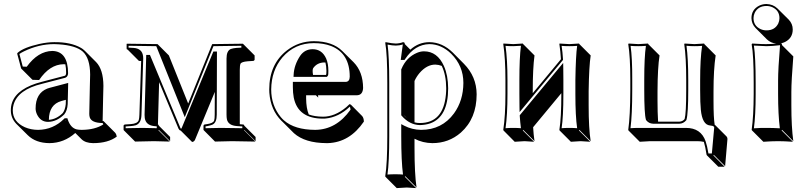

<svg xmlns="http://www.w3.org/2000/svg" viewBox="-20 -650 4031 961"><path d="M224.6 -50.3Q262.2 -52.7 293.9 -84Q306.2 -100.1 309.1 -128.9L309.6 -150.4L287.6 -144.5Q225.1 -127 224.6 -50.3ZM307.1 -328.1Q302.2 -328.6 298.3 -328.6Q229 -327.6 175.8 -249.5L142.6 -250.5L85.9 -307.1L65.9 -381.8L68.8 -386.2Q99.1 -412.6 177.7 -430.2Q217.8 -439 251 -439Q334 -439.9 385.7 -410.2Q395 -404.8 400.9 -398.9Q403.3 -396.5 405.3 -395L461.4 -338.9Q497.1 -301.8 497.6 -220.2Q497.6 -215.8 496.1 -159.7Q494.1 -72.8 493.7 -43.9H498L499.5 -42.5L556.2 14.2Q562.5 21.5 564.5 33.7Q521 66.4 445.8 66.4Q408.2 65.9 388.7 47.4L356.9 15.6Q300.3 65.9 227.5 66.4Q158.7 65.9 118.7 26.4L62 -29.8Q34.2 -58.6 34.2 -98.1Q34.2 -180.2 134.8 -222.7Q159.7 -232.9 188 -240.2L305.2 -271Q310.5 -274.4 311 -283.2Q311 -309.6 307.1 -328.1ZM311 -44.9Q310.1 -47.4 310.1 -47.9H308.1ZM426.8 -80.1Q426.8 -98.1 429.7 -217.8Q431.2 -272.5 431.2 -276.9Q430.7 -358.4 394.5 -391.6Q359.9 -422.4 273.9 -428.2Q261.2 -429.2 251 -429.2Q174.8 -429.2 100.1 -393.1Q85 -385.7 77.1 -379.9L93.8 -316.9L113.8 -315.9Q170.4 -394 242.2 -395Q320.3 -393.1 320.8 -283.2Q319.8 -266.6 308.1 -261.7V-261.2L190.4 -230.5Q69.3 -201.2 47.9 -126Q43.9 -111.8 43.9 -98.1Q43.9 -40.5 104.5 -13.2Q135.3 0 170.9 0Q246.1 -1 300.8 -55.2L303.7 -58.1H317.4L319.3 -51.3Q333.5 -9.8 363.8 -2.4Q374.5 0 389.2 0Q455.6 -0.5 497.1 -27.3Q495.6 -31.2 493.7 -34.2Q438.5 -34.7 429.2 -62.5Q426.8 -70.8 426.8 -80.1ZM321.3 -234.9 318.8 -128.9Q316.9 -96.2 301.3 -77.1Q263.7 -40.5 220.2 -40Q183.1 -40 165 -77.6Q158.2 -92.8 158.2 -106.9Q158.2 -183.1 216.3 -206.5Q222.7 -209 228.5 -210.4Z M614.7 -431.2 768.6 -429.2 825.2 -372.6 921.9 -131.8 1042 -429.2 1195.8 -431.2 1197.8 -429.2 1254.4 -372.6V-350.6Q1252.4 -346.7 1248.5 -345.2L1220.2 -343.3Q1188.5 -340.8 1183.6 -330.6Q1180.2 -321.8 1180.2 -300.3V-28.3L1196.8 -26.9Q1199.7 -25.9 1201.2 -25.4Q1202.6 -22.9 1202.6 -21L1259.3 35.6V56.6L1202.6 0L1201.7 2L1258.3 58.6L1141.1 56.6L1056.2 58.6L1000 2L998.5 0V-21Q1000 -25.9 1003.9 -26.9L1016.6 -28.8Q1046.9 -33.2 1051.8 -46.4Q1054.7 -55.7 1054.7 -76.2L1055.2 -189.9L955.6 50.8Q950.2 60.1 941.4 60.5L884.8 3.9Q880.9 2.9 878.4 1Q875.5 -2.4 873.5 -5.9L776.4 -238.8L770.5 -26.9Q772.5 -25.9 773.4 -25.4Q774.4 -22.9 774.9 -21L831.5 35.6V56.6L774.9 0L772.9 2L829.6 58.6L750.5 56.6L656.2 58.6L599.6 2L598.6 0V-22Q600.6 -25.9 605 -26.9L634.8 -28.8Q668 -31.2 674.3 -48.3Q677.2 -58.1 677.7 -75.2L686.5 -344.7L675.3 -345.2L618.7 -401.9Q615.7 -402.3 614.7 -403.3Q613.8 -405.3 613.8 -407.2V-429.2ZM725.1 -361.3 723.6 -365.2H721.7ZM1055.7 -380.9V-381.8H1054.7ZM623.5 -420.9V-411.6L648.4 -410.2Q692.4 -407.2 696.3 -367.2Q696.8 -361.8 696.8 -356.9L688 -74.7Q687 -32.2 658.7 -22.9Q648.4 -20 635.3 -19L608.9 -17.1V-8.3L693.8 -9.8L764.6 -8.3V-17.6L750.5 -19Q710 -23.9 704.6 -59.1Q703.6 -66.9 703.6 -75.2L711.9 -375H730.5L882.8 -9.8Q884.3 -6.8 885.3 -5.9Q887.2 -5.9 888.7 -7.8Q889.6 -9.3 889.6 -9.8L1047.9 -392.1H1065.9L1064.9 -76.2Q1064.9 -36.6 1043.9 -26.4Q1033.7 -22 1018.1 -19L1008.8 -17.6V-8.3L1085 -9.8L1192.9 -8.3V-17.1L1166 -19Q1122.6 -22 1115.7 -52.7Q1113.8 -62.5 1113.8 -76.2V-356.9Q1113.8 -396 1135.3 -404.8Q1146 -408.7 1163.1 -410.2L1188 -411.6V-420.9L1048.3 -418.9L904.8 -63.5L762.2 -418.9Z M1729.5 -128.9Q1733.4 -127.9 1736.3 -126L1792.5 -69.3Q1800.8 -60.1 1801.3 -41.5Q1730 63 1620.6 66.4Q1616.7 66.4 1614.3 66.4Q1506.3 65.9 1451.2 16.6L1394.5 -40Q1391.1 -43.5 1388.7 -45.4Q1334.5 -99.6 1328.1 -186Q1327.6 -194.8 1327.6 -202.1Q1327.6 -329.6 1417 -398.4Q1476.6 -443.8 1550.8 -443.8Q1644.5 -443.4 1693.4 -394.5L1750 -338.4Q1796.9 -290.5 1797.4 -209.5Q1795.4 -174.8 1768.1 -173.3H1571.8Q1572.8 -166.5 1572.8 -161.6L1561 -173.3H1512.2V-157.2Q1512.7 -108.4 1525.4 -77.1Q1554.2 -66.4 1596.7 -65.9Q1656.2 -65.9 1713.4 -113.8Q1722.2 -121.6 1729.5 -128.9ZM1608.9 -336.9Q1604.5 -337.4 1601.1 -337.4Q1566.4 -335.9 1547.4 -308.6Q1542.5 -299.3 1546.9 -274.9H1611.8Q1613.8 -276.9 1613.8 -295.9Q1613.3 -319.3 1608.9 -336.9ZM1731 -116.2Q1675.3 -63 1608.4 -56.6Q1601.6 -56.2 1596.7 -56.2Q1471.2 -56.2 1450.2 -162.1Q1445.8 -186 1445.8 -213.9V-230V-240.2H1711.4Q1730 -241.7 1730.5 -266.1Q1730.5 -383.3 1636.7 -419.9Q1599.6 -434.1 1550.8 -434.1Q1455.6 -434.1 1393.6 -362.8Q1338.4 -297.9 1337.4 -202.1Q1337.4 -122.1 1385.7 -63.5Q1393.6 -54.2 1401.4 -47.4Q1454.6 -0.5 1557.6 0Q1663.6 -1 1734.4 -101.1Q1733.9 -109.9 1731 -116.2ZM1449.2 -265.1 1449.7 -275.4Q1451.7 -324.2 1482.4 -370.6Q1504.9 -403.3 1544.4 -403.8Q1591.3 -403.8 1612.3 -357.4Q1623.5 -331.5 1623.5 -295.9Q1623.5 -275.9 1622.1 -272.9Q1620.1 -269.5 1618.7 -268.1L1615.7 -265.1Z M1918.5 32.2V-234.9Q1918.5 -379.9 1908.2 -436L1910.2 -439Q1944.8 -432.1 1961.4 -432.1Q1980.5 -432.6 1997.1 -439Q2001.5 -438.5 2003.9 -437Q2005.9 -433.6 2006.3 -429.2L2033.7 -401.4Q2075.7 -439 2129.4 -439Q2194.3 -438 2246.1 -387.2L2302.2 -330.6Q2365.2 -266.6 2365.7 -178.2Q2365.7 -56.6 2286.6 13.7Q2226.1 66.4 2144 66.4Q2095.7 65.9 2054.7 44.4V88.4Q2054.7 221.2 2064.9 288.6L2008.3 231.9L2006.3 234.9L2063 291.5Q2063 291.5 2017.1 288.6Q2015.6 288.6 2014.6 288.6L1965.8 291.5L1909.2 234.9L1908.2 231.9Q1918.5 168.5 1918.5 32.2ZM2190.9 -320.3Q2175.3 -326.2 2158.7 -326.7Q2116.2 -326.7 2079.6 -284.2Q2064 -265.6 2054.7 -244.6V-37.6Q2067.4 -34.2 2081.1 -34.2Q2199.2 -34.2 2211.9 -176.8Q2213.4 -192.4 2213.4 -208Q2212.9 -275.4 2190.9 -320.3ZM2017.1 -58.1 1998 -77.1Q2002.9 -71.3 2007.3 -66.9Q2012.7 -61.5 2017.1 -58.1ZM1928.2 32.2Q1928.2 161.1 1919.4 223.6Q1936.5 222.2 1958 222.2Q1980 222.2 1997.1 223.6Q1988.3 157.2 1988.3 32.2V-28.8L2002.9 -21Q2042.5 -0.5 2087.4 0Q2191.9 0 2252.4 -82.5Q2298.8 -146.5 2299.3 -234.9Q2299.3 -320.3 2238.3 -380.9Q2189 -428.7 2129.4 -429.2Q2056.6 -427.7 2007.8 -354.5L2004.9 -350.1H1985.8L1987.3 -361.3Q1990.7 -392.6 1996.1 -427.7Q1979.5 -421.9 1961.4 -421.9Q1944.3 -421.9 1919.9 -426.8Q1928.2 -365.7 1928.2 -234.9ZM1988.3 -303.2 1989.3 -304.7Q2013.7 -363.3 2067.4 -385.7Q2085.4 -393.1 2102.1 -393.1Q2168.9 -393.1 2202.1 -319.3Q2222.7 -272.5 2223.1 -208Q2223.1 -65.4 2133.8 -32.7Q2109.9 -24.4 2081.1 -23.9Q2029.8 -25.4 1990.7 -70.3L1988.3 -73.2Z M2789.6 -183.6 2648.4 -13.2Q2650.4 22.9 2655.3 56.6L2598.6 0L2596.7 2.9L2653.3 59.6Q2651.4 59.6 2605.5 56.6Q2605.5 56.6 2556.2 59.6L2500 2.9L2499 0Q2509.8 -70.3 2509.8 -180.2V-249Q2509.8 -356.4 2499 -429.2L2500 -432.1Q2502 -432.1 2548.8 -429.2Q2548.8 -429.2 2596.7 -432.1L2598.6 -429.2L2655.3 -372.6Q2646.5 -307.1 2646.5 -193.4V-183.6L2787.6 -353.5Q2785.2 -394 2779.8 -429.2L2780.8 -432.1Q2782.7 -432.1 2829.6 -429.2Q2829.6 -429.2 2877.9 -432.1L2879.9 -429.2L2936.5 -372.6Q2928.2 -318.8 2926.3 -193.4V-122.6Q2926.3 -6.3 2936.5 56.6L2879.9 0L2877.9 2.9L2934.6 59.6Q2932.6 59.6 2886.2 56.6Q2886.2 56.6 2837.4 59.6L2780.8 2.9L2779.8 0Q2789.6 -61 2789.6 -179.2ZM2579.6 -250Q2579.6 -360.4 2587.4 -420.9Q2570.3 -419.4 2548.8 -418.9Q2526.4 -418.9 2510.3 -420.4Q2520 -350.6 2520 -249V-180.2Q2520 -74.7 2510.3 -8.3Q2527.8 -9.8 2548.8 -9.8Q2571.3 -9.8 2587.4 -8.3Q2583.5 -38.6 2581.5 -69.3V-73.2L2798.8 -335L2799.3 -307.6Q2799.8 -281.7 2799.8 -250V-179.2Q2799.8 -65.4 2791 -8.3Q2807.6 -9.8 2829.8 -9.8Q2852.1 -9.8 2868.7 -8.3Q2859.9 -69.3 2859.9 -179.2V-250Q2861.8 -371.6 2868.7 -420.4Q2851.1 -418.9 2829.6 -418.9Q2807.1 -418.9 2791 -420.4Q2795.9 -388.2 2797.9 -354V-350.1L2580.6 -88.9L2580.1 -115.7Q2579.6 -142.1 2579.6 -180.2Z M3232.4 -44.4 3222.7 -54.2Q3226.1 -49.8 3228 -47.9Q3230.5 -45.4 3232.4 -44.4ZM3273.9 -41H3380.4Q3397 -42 3406.7 -54.2Q3414.6 -81.5 3414.6 -200.2V-249Q3414.6 -362.3 3404.8 -429.2L3406.7 -432.1Q3408.7 -432.1 3455.6 -429.2Q3455.6 -429.2 3504.4 -432.1L3505.4 -429.2L3562 -372.6Q3551.3 -302.2 3551.3 -192.4V-143.6Q3551.3 -61 3557.1 -25.4Q3559.1 -23.9 3560.1 -23.4L3616.7 33.2Q3621.1 38.6 3621.1 45.4L3609.4 181.6L3552.7 125L3550.8 127.9L3606.9 184.6H3575.2L3518.6 127.9L3516.6 125Q3509.8 81.1 3502.9 60.1Q3487.8 56.6 3470.2 56.6H3234.4Q3234.4 56.6 3182.1 59.6L3125.5 2.9L3124.5 0Q3134.3 -68.4 3134.8 -200.2V-250Q3134.8 -366.2 3124.5 -429.2L3126.5 -432.1Q3128.4 -432.1 3174.8 -429.2Q3174.8 -429.2 3223.6 -432.1L3224.6 -429.2L3281.2 -372.6Q3271.5 -311.5 3271 -193.4V-143.6Q3271 -87.9 3273.9 -41ZM3484.4 -200.2V-249Q3484.4 -354.5 3494.1 -420.4Q3476.6 -418.9 3455.6 -418.9Q3433.1 -418.9 3416 -420.9Q3424.8 -356.4 3424.8 -249V-200.2Q3424.8 -81.1 3416 -51.3L3415.5 -49.3L3414.6 -47.9Q3400.4 -31.2 3380.4 -30.8H3248.5Q3227.5 -31.7 3214.8 -47.9L3213.4 -49.3L3212.9 -51.3Q3204.6 -80.1 3204.6 -200.2V-250Q3204.6 -363.3 3212.9 -420.4Q3196.3 -418.9 3174.3 -418.9Q3152.3 -418.9 3136.2 -420.4Q3145 -359.4 3144.5 -250V-200.2Q3144.5 -75.7 3135.7 -8.3Q3155.3 -9.8 3177.7 -9.8H3413.6Q3488.3 -9.8 3511.7 57.1Q3519.5 79.6 3525.9 118.2H3543L3554.7 -11.2Q3554.7 -17.6 3545.9 -20Q3540 -21.5 3533.7 -22Q3495.1 -25.4 3487.8 -100.6Q3484.4 -132.8 3484.4 -200.2Z M3752.4 -234.9Q3752.4 -374 3742.2 -428.2L3745.1 -432.1Q3752 -432.1 3769.5 -430.7Q3800.3 -428.7 3816.4 -429.2Q3838.4 -429.2 3865.2 -431.6Q3836.9 -435.1 3818.4 -453.1L3761.7 -509.8Q3741.7 -530.8 3741.2 -559.1Q3741.2 -602.5 3780.8 -622.1Q3797.9 -629.9 3816.4 -629.9Q3849.1 -628.9 3871.1 -607.9L3927.7 -551.8Q3947.8 -530.8 3947.8 -502.4Q3947.8 -459.5 3909.2 -439.9Q3899.4 -435.5 3889.6 -433.1Q3891.1 -432.1 3892.1 -431.6Q3894 -428.2 3894.5 -423.8L3950.7 -367.7Q3940.9 -245.1 3940.9 -189.5V-123.5Q3940.9 -14.6 3950.7 56.6L3894.5 0L3892.1 2.9L3948.7 59.6Q3902.8 56.6 3875 56.6Q3844.7 56.6 3800.8 59.6L3744.1 2.9L3742.2 0Q3752 -68.4 3752.4 -180.2ZM3751.5 -559.1Q3751.5 -521 3786.6 -504.4Q3800.8 -498 3816.4 -498Q3858.4 -498 3875.5 -532.7Q3881.3 -545.4 3881.3 -559.1Q3881.3 -597.2 3846.2 -613.8Q3832 -620.1 3816.4 -620.1Q3774.4 -620.1 3757.3 -585.4Q3751.5 -572.3 3751.5 -559.1ZM3762.2 -234.9V-180.2Q3762.2 -72.3 3753.4 -7.8Q3787.6 -10.3 3818.4 -9.8Q3849.6 -9.8 3883.3 -7.8Q3874.5 -76.7 3874.5 -180.2V-246.1Q3874.5 -304.7 3884.3 -423.8Q3842.3 -418.9 3816.4 -418.9Q3806.6 -418.9 3753.4 -421.9Q3762.2 -364.3 3762.2 -234.9Z"/></svg>

Font: Linux Biolinum Shadow O
Style: Bold
Weight: 700
Designer: Philipp H. Poll
Foundry: Philipp H. Poll
Version: Version 0.9.2